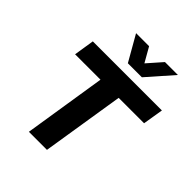

<svg xmlns="http://www.w3.org/2000/svg" viewBox="-253 -1090 1240 1240"><g transform="rotate(45 367.0 -470.0)"><path d="M224 0 313 -565H81L103 -705H734L711 -565H479L389 0ZM363 -765 263 -940H382L439 -840L527 -940H645L491 -765Z"/></g></svg>

Font: Nunito Sans 6pt ExtraBold
Style: Italic
Weight: 800
Italic angle: -9°
Version: Version 3.101;gftools[0.9.27]